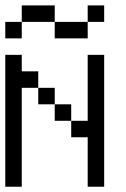

<svg xmlns="http://www.w3.org/2000/svg" viewBox="-20 -708 478 728"><path d="M0 -437.5V-500H62.5V-437.5ZM0 -375V-437.5H62.5V-375ZM312.5 0V-62.5H375V0ZM312.5 -62.5V-125H375V-62.5ZM312.5 -125V-187.5H375V-125ZM312.5 -187.5V-250H375V-187.5ZM312.5 -250V-312.5H375V-250ZM312.5 -312.5V-375H375V-312.5ZM312.5 -375V-437.5H375V-375ZM312.5 -437.5V-500H375V-437.5ZM0 -312.5V-375H62.5V-312.5ZM0 -250V-312.5H62.5V-250ZM0 -187.5V-250H62.5V-187.5ZM0 -125V-187.5H62.5V-125ZM0 -62.5V-125H62.5V-62.5ZM0 0V-62.5H62.5V0ZM62.5 -375V-437.5H125V-375ZM125 -312.5V-375H187.5V-312.5ZM187.5 -250V-312.5H250V-250ZM250 -187.5V-250H312.5V-187.5ZM0 -562.5V-625H62.5V-562.5ZM62.5 -625V-687.5H125V-625ZM187.5 -562.5V-625H250V-562.5ZM125 -625V-687.5H187.5V-625ZM250 -562.5V-625H312.5V-562.5ZM312.5 -625V-687.5H375V-625Z"/></svg>

Font: AprilSans
Style: Regular
Weight: 400
Designer: typesprite
Version: Version 1.001;PS 001.001;hotconv 1.0.88;makeotf.lib2.5.64775